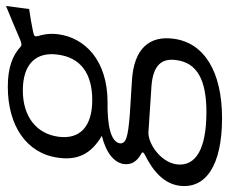

<svg xmlns="http://www.w3.org/2000/svg" viewBox="-92 -504 759 639"><g transform="rotate(-90 287.5 -184.5)"><path d="M214 175C369 175 465 115 478 14C489 -65 447 -119 337 -125C291 -128 254 -130 226 -132C152 -138 128 -144 130 -165C133 -185 160 -204 243 -206C250 -206 259 -206 266 -206C406 -206 481 -281 493 -370C497 -402 491 -424 488 -434C484 -448 484 -451 507 -455C531 -460 544 -462 577 -467L587 -544C549 -528 504 -510 475 -497C467 -494 457 -490 452 -495C423 -522 383 -538 318 -538C189 -538 96 -476 82 -370C73 -306 94 -261 155 -225C97 -211 65 -183 61 -151C58 -126 70 -108 95 -94C102 -91 101 -87 94 -83C31 -52 -4 -15 -11 32C-23 120 55 175 214 175ZM274 -257C187 -257 142 -297 152 -370C162 -443 219 -488 306 -488C394 -488 436 -444 425 -370C415 -297 364 -257 274 -257ZM234 123C114 123 52 89 60 24C68 -32 132 -72 167 -70L319 -60C391 -55 414 -25 407 23C398 92 341 123 234 123Z"/></g></svg>

Font: Cheyenne Sans Light
Style: Italic
Weight: 300
Italic angle: -8.13011°
Designer: The Public Sans project authors (U.S. Web Design System), Libre Franklin designed by Pablo Impallari and Rodrigo Fuenzal
Foundry: The Cheyenne Sans Project Authors
Version: Version 2.007